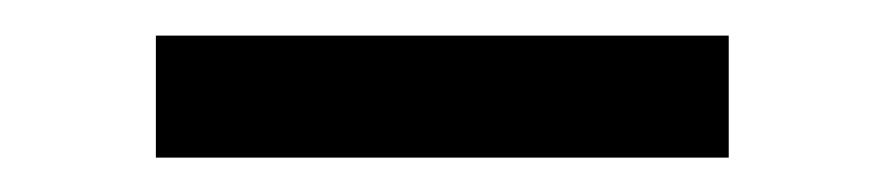

<svg xmlns="http://www.w3.org/2000/svg" viewBox="-20 -726 498 110"><path d="M397.5 -705.6H69.3V-635.7H397.5Z"/></svg>

Font: Roboto
Style: Regular
Weight: 400
Designer: Google
Version: Version 2.137; 2017